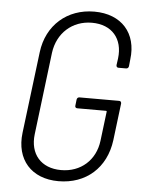

<svg xmlns="http://www.w3.org/2000/svg" viewBox="-52 -749 586 799"><g transform="rotate(5 241.0 -350.0)"><path d="M222 8C337 8 420 -65 435 -182L454 -337C454 -343 451 -347 445 -347H279C273 -347 269 -343 268 -337L265 -311C264 -305 268 -301 274 -301H394C396 -301 398 -299 397 -297L382 -175C372 -93 311 -39 229 -39C145 -39 97 -95 107 -178L149 -522C160 -605 222 -661 304 -661C388 -661 435 -605 425 -523L421 -494C421 -488 424 -484 430 -484H462C468 -484 472 -488 473 -494L476 -523C490 -633 424 -708 310 -708C197 -708 112 -634 98 -520L56 -180C42 -67 109 8 222 8Z"/></g></svg>

Font: Barlow Semi Condensed Light
Style: Italic
Weight: 300
Width: 4
Italic angle: -7°
Designer: Jeremy Tribby
Foundry: Tribby Type
Version: Version 1.422;hotconv 1.0.109;makeotfexe 2.5.65596